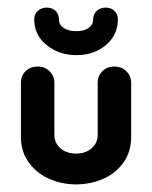

<svg xmlns="http://www.w3.org/2000/svg" viewBox="-20 -475 400 505"><path d="M237 -257Q237 -276 249.5 -288Q262 -300 281 -300Q300 -300 312.5 -287.5Q325 -275 325 -257V-116Q325 -75 304 -46.5Q283 -18 250 -4Q217 10 180 10Q144 10 111 -4Q78 -18 56.5 -46.5Q35 -75 35 -116V-257Q35 -276 47.5 -288Q60 -300 79 -300Q98 -300 110.5 -287.5Q123 -275 123 -257V-120Q123 -99 139 -85Q155 -71 180 -71Q205 -71 221 -85Q237 -99 237 -120ZM70 -424Q70 -438 79.5 -446.5Q89 -455 103 -455Q117 -455 126 -446.5Q135 -438 135 -424Q135 -410 147.5 -401.5Q160 -393 181 -393Q201 -393 213 -401.5Q225 -410 225 -424Q225 -438 234.5 -446.5Q244 -455 258 -455Q272 -455 281 -446.5Q290 -438 290 -424Q290 -383 258.5 -356.5Q227 -330 181 -330Q135 -330 102.5 -356.5Q70 -383 70 -424Z"/></svg>

Font: Dongle
Style: Bold
Weight: 700
Designer: Yanghee Ryu
Foundry: Yanghee Ryu
Version: Version 2.000